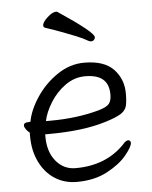

<svg xmlns="http://www.w3.org/2000/svg" viewBox="-52 -757 648 819"><g transform="rotate(-5 271.5 -347.5)"><path d="M357 -574Q352 -574 346 -577Q326 -589 295 -601.5Q264 -614 242.5 -622Q221 -630 210 -634L166 -649Q159 -652 159 -659Q159 -673 181 -693Q203 -713 218 -713Q222 -713 224 -712Q374 -612 374 -591Q374 -584 369 -579Q364 -574 357 -574ZM59 -254 69 -255Q78 -305 114 -359Q150 -413 204 -449.5Q258 -486 319 -486Q405 -486 445 -443.5Q485 -401 485 -340Q485 -302 479.5 -284Q474 -266 454 -253.5Q434 -241 389 -227Q291 -196 140 -196H127V-186Q127 -121 160 -81Q193 -41 244 -41Q375 -41 455 -125Q467 -140 478 -140Q482 -140 485 -136.5Q488 -133 488 -128Q488 -112 458.5 -76Q429 -40 374 -11Q319 18 244 18Q192 18 151 -8Q110 -34 86 -82.5Q62 -131 62 -195V-209Q53 -216 46.5 -225Q40 -234 40 -241Q40 -254 59 -254ZM155 -252Q267 -252 362 -278Q397 -288 408 -301Q419 -314 419 -341Q419 -385 394 -406.5Q369 -428 318 -428Q272 -428 233 -400Q194 -372 168.5 -331Q143 -290 135 -252Z"/></g></svg>

Font: Iansui 0.93
Style: Regular
Weight: 400
Designer: But Ko / Fontworks Inc.
Foundry: zi-hi.com / Fontworks Inc.
Version: Version 0.931